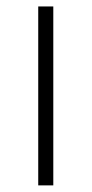

<svg xmlns="http://www.w3.org/2000/svg" viewBox="-20 -560 277 580"><path d="M95.5 0V-540.5H141V0Z"/></svg>

Font: Encode Sans Expanded ExtraLight
Style: Regular
Weight: 200
Width: 7
Designer: Multiple Designers
Foundry: Impallari Type
Version: Version 3.000; ttfautohint (v1.8.3) -l 8 -r 50 -G 200 -x 14 